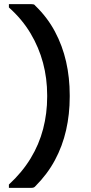

<svg xmlns="http://www.w3.org/2000/svg" viewBox="-20 -774 440 928"><path d="M151 126Q147 131 142 132.5Q137 134 131 134Q113 134 95.5 134Q78 134 60.5 134Q43 134 23 134V118Q87 59 128 -8.5Q169 -76 188.5 -151Q208 -226 208 -306V-314Q208 -395 188 -470Q168 -545 127.5 -613Q87 -681 23 -738V-754Q43 -754 60.5 -754Q78 -754 95.5 -754Q113 -754 131 -754Q137 -754 142 -753Q147 -752 151 -746Q209 -690 245.5 -621.5Q282 -553 299.5 -476Q317 -399 317 -314V-306Q317 -222 299.5 -145Q282 -68 245.5 0Q209 68 151 126Z"/></svg>

Font: Recursive Medium
Style: Regular
Weight: 500
Version: Version 1.085